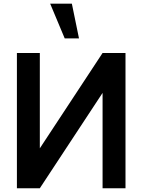

<svg xmlns="http://www.w3.org/2000/svg" viewBox="-20 -1002 758 1022"><path d="M400.5 -797.5H324.5L247 -982.5H362.5ZM192 0 526 -507.5V0H648V-720H526L192 -212.5V-720H70V0Z"/></svg>

Font: Hauora
Style: Bold
Weight: 700
Designer: Wayne Shih
Foundry: WCYS
Version: Version 1.001;hotconv 1.0.109;makeotfexe 2.5.65596